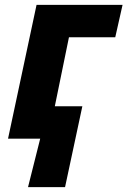

<svg xmlns="http://www.w3.org/2000/svg" viewBox="-20 -569 523 788"><path d="M95 199 145 0H13L130 -549H483L453 -416H263L205 -133H318L247 199Z"/></svg>

Font: Noto Sans Display Extra
Style: Italic
Weight: 800
Italic angle: -12°
Designer: Monotype Design Team
Foundry: Monotype Imaging Inc.
Version: Version 1.900